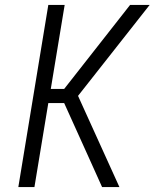

<svg xmlns="http://www.w3.org/2000/svg" viewBox="-20 -755 640 775"><path d="M54 0 175 -735H241L185 -396H239L505 -735H584L295 -368L462 0H392L338 -120L239 -339H175L119 0Z"/></svg>

Font: Iosevka Curly Light Extended
Style: Italic
Weight: 300
Width: 7
Italic angle: -9°
Monospace: yes
Designer: Belleve Invis
Foundry: Belleve Invis
Version: Version 11.1.0; ttfautohint (v1.8.3)